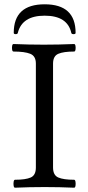

<svg xmlns="http://www.w3.org/2000/svg" viewBox="-20 -871 408 894"><path d="M50 3Q45 3 43.5 -6Q42 -15 43.5 -24.5Q45 -34 50 -34Q99 -34 123 -44.5Q147 -55 147 -91V-575Q147 -610 121 -620.5Q95 -631 43 -631Q38 -631 36.5 -639.5Q35 -648 36.5 -657Q38 -666 43 -666Q114 -663 184 -663Q254 -663 325 -666Q330 -666 331.5 -657Q333 -648 331.5 -639.5Q330 -631 325 -631Q276 -631 251.5 -620.5Q227 -610 227 -575V-91Q227 -55 251.5 -44.5Q276 -34 325 -34Q330 -34 331.5 -24.5Q333 -15 331.5 -6Q330 3 325 3Q256 0 188 0Q118 0 50 3ZM44 -718Q44 -851 188 -851Q332 -851 332 -718Q332 -712 322.5 -712Q313 -712 312 -718Q294 -798 188 -798Q83 -798 63 -718Q62 -712 53 -712Q44 -712 44 -718Z"/></svg>

Font: Junicode SmExp
Style: Regular
Weight: 400
Width: 6
Designer: Peter S. Baker
Version: Version 2.205; ttfautohint (v1.8.4)